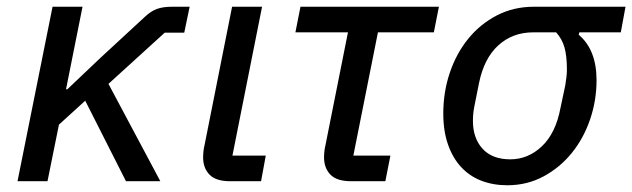

<svg xmlns="http://www.w3.org/2000/svg" viewBox="-20 -538 1877 570"><path d="M233 -239 155 -168 121 0H32L136 -518H225L176 -273H180L279 -367L410 -488Q428 -505 446 -511.5Q464 -518 490 -518H543L527 -441H469L302 -289L456 0H354Z M755 0H663Q621 0 602 -19.5Q583 -39 583 -71Q583 -79 584 -88.5Q585 -98 587 -106L669 -518H758L670 -76H769Z M1022 0Q980 0 961 -19.5Q942 -39 942 -71Q942 -79 943 -88.5Q944 -98 946 -106L1013 -442H857L872 -518H1283L1268 -442H1102L1029 -76H1139L1124 0Z M1700 -442 1698 -435Q1751 -390 1751 -300Q1751 -240 1732 -184Q1713 -128 1678 -84.5Q1643 -41 1594 -14.5Q1545 12 1486 12Q1444 12 1409 -1.5Q1374 -15 1349 -42Q1324 -69 1310 -109Q1296 -149 1296 -201Q1296 -265 1315.5 -322.5Q1335 -380 1370.5 -423.5Q1406 -467 1455.5 -492.5Q1505 -518 1565 -518H1837L1823 -442ZM1563 -442Q1502 -442 1459.5 -403.5Q1417 -365 1402 -291L1388 -221Q1386 -211 1385 -200.5Q1384 -190 1384 -179Q1384 -128 1412.5 -96.5Q1441 -65 1495 -65Q1548 -65 1589 -104Q1630 -143 1644 -218L1658 -284Q1660 -296 1661.5 -308Q1663 -320 1663 -332Q1663 -371 1656 -396.5Q1649 -422 1631 -442Z"/></svg>

Font: IBM Plex Sans Text
Style: Italic
Weight: 450
Italic angle: -11°
Designer: Mike Abbink, Paul van der Laan, Pieter van Rosmalen
Foundry: Bold Monday
Version: Version 3.005